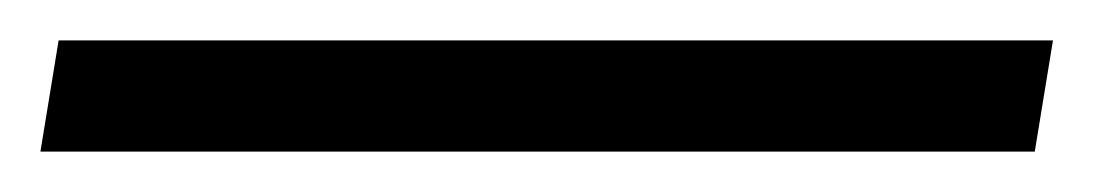

<svg xmlns="http://www.w3.org/2000/svg" viewBox="-41 53 541 95"><path d="M-21 128 -12 73H480L471 128Z"/></svg>

Font: Rosario Light
Style: Italic
Weight: 300
Italic angle: -8.05°
Designer: Hector Gatti
Foundry: Omnibus Type
Version: Version 1.101; ttfautohint (v1.8.1.43-b0c9)